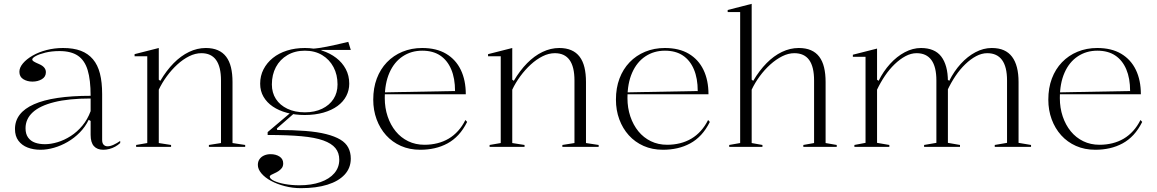

<svg xmlns="http://www.w3.org/2000/svg" viewBox="-20 -765 6028 1000"><path d="M308 -515Q363 -515 401 -500.5Q439 -486 464 -456.5Q489 -427 500.5 -382Q512 -337 512 -275V-36Q512 -19 520 -11Q528 -3 540 -3Q554 -3 571.5 -11Q589 -19 606 -31V-20Q594 -9 579.5 -1Q565 7 549 11Q533 15 518 15Q486 15 469 -4Q452 -23 452 -63Q452 -90 452 -102.5Q452 -115 452 -121.5Q452 -128 452 -135L442 -141Q424 -104 395.5 -75Q367 -46 332.5 -26Q298 -6 261.5 4.5Q225 15 191 15Q154 15 124 3.5Q94 -8 76 -32Q58 -56 58 -93Q58 -178 157 -222Q256 -266 452 -266Q452 -349 436.5 -400Q421 -451 385.5 -475Q350 -499 290 -499Q249 -499 216.5 -491Q184 -483 166 -473Q148 -463 148 -455Q148 -450 155.5 -445Q163 -440 184 -431Q219 -416 219 -389Q219 -365 198 -352.5Q177 -340 149 -340Q122 -340 101.5 -352.5Q81 -365 81 -391Q81 -413 99.5 -435Q118 -457 150 -475.5Q182 -494 223 -504.5Q264 -515 308 -515ZM452 -252Q338 -252 262.5 -233Q187 -214 150 -179.5Q113 -145 113 -97Q113 -67 126.5 -48.5Q140 -30 162.5 -22Q185 -14 214 -14Q245 -14 280 -24.5Q315 -35 348.5 -56.5Q382 -78 409 -110.5Q436 -143 452 -186Z M1257 -10V0H1068V-10L1131 -20V-346Q1131 -417 1105.5 -452.5Q1080 -488 1029 -488Q997 -488 965 -472Q933 -456 903.5 -429Q874 -402 849 -368Q824 -334 807 -298V-20L871 -10V0H689V-10L747 -20V-472H681V-483L807 -515V-350L815 -344Q847 -398 884.5 -436Q922 -474 964.5 -494.5Q1007 -515 1052 -515Q1088 -515 1114.5 -503.5Q1141 -492 1158 -469.5Q1175 -447 1183 -414Q1191 -381 1191 -338V-20Z M1547 215Q1504 215 1463.5 204.5Q1423 194 1391.5 177Q1360 160 1341.5 138Q1323 116 1323 94Q1323 76 1332 63.5Q1341 51 1356 44.5Q1371 38 1389 38Q1417 38 1436 50.5Q1455 63 1455 86Q1455 101 1447.5 110.5Q1440 120 1430 126.5Q1420 133 1409.5 137.5Q1399 142 1392 146Q1385 150 1385 155Q1385 166 1406.5 176.5Q1428 187 1463.5 193.5Q1499 200 1539 200Q1602 200 1649 183.5Q1696 167 1721.5 137Q1747 107 1747 67Q1747 31 1727 6.5Q1707 -18 1664 -33.5Q1621 -49 1549.5 -55.5Q1478 -62 1374 -62V-77L1498 -182L1510 -173L1422 -96L1424 -88Q1507 -88 1570.5 -83Q1634 -78 1679 -66.5Q1724 -55 1752.5 -38Q1781 -21 1794 4Q1807 29 1807 61Q1807 110 1775 144.5Q1743 179 1685 197Q1627 215 1547 215ZM1567 -166Q1517 -166 1474.5 -177.5Q1432 -189 1401 -210Q1370 -231 1352.5 -261Q1335 -291 1335 -329Q1335 -370 1352.5 -404Q1370 -438 1401 -463Q1432 -488 1474.5 -501.5Q1517 -515 1568 -515Q1616 -515 1657.5 -501.5Q1699 -488 1731 -463.5Q1763 -439 1781 -405Q1799 -371 1799 -329Q1799 -295 1783.5 -265Q1768 -235 1738 -213Q1708 -191 1664.5 -178.5Q1621 -166 1567 -166ZM1568 -180Q1619 -180 1657.5 -198.5Q1696 -217 1717 -249.5Q1738 -282 1738 -325Q1738 -376 1717 -415.5Q1696 -455 1658 -478Q1620 -501 1568 -501Q1516 -501 1477 -478Q1438 -455 1417 -415.5Q1396 -376 1396 -325Q1396 -282 1417 -249.5Q1438 -217 1477 -198.5Q1516 -180 1568 -180ZM1654 -491 1601 -511Q1622 -512 1642 -515Q1662 -518 1682.5 -522Q1703 -526 1722.5 -530.5Q1742 -535 1760 -539Q1778 -543 1794 -547L1807 -505H1654Z M2179 -515Q2253 -515 2303.5 -485Q2354 -455 2380 -401Q2406 -347 2406 -274H1984V-284L2350 -291Q2350 -357 2330 -404Q2310 -451 2272.5 -476Q2235 -501 2179 -501Q2122 -501 2077.5 -471.5Q2033 -442 2008.5 -386.5Q1984 -331 1984 -254Q1984 -203 1999 -158.5Q2014 -114 2041 -81Q2068 -48 2106 -29.5Q2144 -11 2191 -11Q2226 -11 2258 -19Q2290 -27 2317 -43Q2344 -59 2366 -83.5Q2388 -108 2404 -140L2413 -130Q2393 -90 2367.5 -62.5Q2342 -35 2310.5 -18Q2279 -1 2243.5 7Q2208 15 2169 15Q2113 15 2068 -5Q2023 -25 1991 -60.5Q1959 -96 1941.5 -143.5Q1924 -191 1924 -246Q1924 -307 1942.5 -356Q1961 -405 1995 -440.5Q2029 -476 2076 -495.5Q2123 -515 2179 -515Z M3098 -10V0H2909V-10L2972 -20V-346Q2972 -417 2946.5 -452.5Q2921 -488 2870 -488Q2838 -488 2806 -472Q2774 -456 2744.5 -429Q2715 -402 2690 -368Q2665 -334 2648 -298V-20L2712 -10V0H2530V-10L2588 -20V-472H2522V-483L2648 -515V-350L2656 -344Q2688 -398 2725.5 -436Q2763 -474 2805.5 -494.5Q2848 -515 2893 -515Q2929 -515 2955.5 -503.5Q2982 -492 2999 -469.5Q3016 -447 3024 -414Q3032 -381 3032 -338V-20Z M3443 -515Q3517 -515 3567.5 -485Q3618 -455 3644 -401Q3670 -347 3670 -274H3248V-284L3614 -291Q3614 -357 3594 -404Q3574 -451 3536.5 -476Q3499 -501 3443 -501Q3386 -501 3341.5 -471.5Q3297 -442 3272.5 -386.5Q3248 -331 3248 -254Q3248 -203 3263 -158.5Q3278 -114 3305 -81Q3332 -48 3370 -29.5Q3408 -11 3455 -11Q3490 -11 3522 -19Q3554 -27 3581 -43Q3608 -59 3630 -83.5Q3652 -108 3668 -140L3677 -130Q3657 -90 3631.5 -62.5Q3606 -35 3574.5 -18Q3543 -1 3507.5 7Q3472 15 3433 15Q3377 15 3332 -5Q3287 -25 3255 -60.5Q3223 -96 3205.5 -143.5Q3188 -191 3188 -246Q3188 -307 3206.5 -356Q3225 -405 3259 -440.5Q3293 -476 3340 -495.5Q3387 -515 3443 -515Z M4338 -10V0H4164V-10L4220 -20V-346Q4220 -417 4194.5 -452.5Q4169 -488 4117 -488Q4086 -488 4054 -472Q4022 -456 3992 -429Q3962 -402 3937 -368Q3912 -334 3895 -298V-20L3951 -10V0H3778V-10L3835 -20V-702H3770V-713L3895 -745V-350L3903 -344Q3935 -398 3972.5 -436Q4010 -474 4052.5 -494.5Q4095 -515 4140 -515Q4177 -515 4203.5 -503.5Q4230 -492 4247 -469.5Q4264 -447 4272 -414Q4280 -381 4280 -338V-20Z M4430 0V-10L4488 -21V-469H4422V-480L4548 -512V-350L4556 -344Q4581 -394 4616 -432.5Q4651 -471 4692.5 -493Q4734 -515 4777 -515Q4812 -515 4838.5 -504Q4865 -493 4882 -471Q4899 -449 4908 -416.5Q4917 -384 4917 -341V-21L4980 -10V0H4793V-10L4857 -21V-346Q4857 -417 4831 -452.5Q4805 -488 4754 -488Q4725 -488 4696 -472.5Q4667 -457 4639.5 -430.5Q4612 -404 4589 -370Q4566 -336 4548 -298V-21L4612 -10V0ZM5161 0V-10L5225 -21V-346Q5225 -417 5199 -452.5Q5173 -488 5122 -488Q5093 -488 5064 -472.5Q5035 -457 5007.5 -430.5Q4980 -404 4957 -370Q4934 -336 4916 -298V-350L4924 -344Q4949 -394 4984 -432.5Q5019 -471 5060.5 -493Q5102 -515 5145 -515Q5182 -515 5208 -503.5Q5234 -492 5251 -469.5Q5268 -447 5276.5 -414Q5285 -381 5285 -338V-21L5350 -10V0Z M5695 -515Q5769 -515 5819.5 -485Q5870 -455 5896 -401Q5922 -347 5922 -274H5500V-284L5866 -291Q5866 -357 5846 -404Q5826 -451 5788.5 -476Q5751 -501 5695 -501Q5638 -501 5593.5 -471.5Q5549 -442 5524.5 -386.5Q5500 -331 5500 -254Q5500 -203 5515 -158.5Q5530 -114 5557 -81Q5584 -48 5622 -29.5Q5660 -11 5707 -11Q5742 -11 5774 -19Q5806 -27 5833 -43Q5860 -59 5882 -83.5Q5904 -108 5920 -140L5929 -130Q5909 -90 5883.5 -62.5Q5858 -35 5826.5 -18Q5795 -1 5759.5 7Q5724 15 5685 15Q5629 15 5584 -5Q5539 -25 5507 -60.5Q5475 -96 5457.5 -143.5Q5440 -191 5440 -246Q5440 -307 5458.5 -356Q5477 -405 5511 -440.5Q5545 -476 5592 -495.5Q5639 -515 5695 -515Z"/></svg>

Font: Kalnia Light
Style: Regular
Weight: 300
Designer: Frida Medrano
Foundry: Frida Medrano
Version: Version 1.105